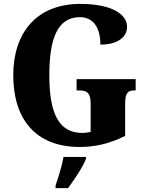

<svg xmlns="http://www.w3.org/2000/svg" viewBox="-20 -744 756 985"><path d="M389 10C472 10 547 -9 622 -47V-205C622 -260 630 -280 668 -280H676V-338H373V-280H389C433 -280 445 -260 445 -209V-67C428 -64 414 -62 402 -62C279 -62 233 -167 233 -358C233 -550 277 -656 390 -656C457 -656 495 -604 495 -515C589 -515 632 -558 632 -606C632 -672 551 -724 392 -724C166 -724 48 -574 48 -358C48 -137 159 10 389 10ZM265 208V221H329C361 178 405 113 421 71V61H306C299 103 278 170 265 208Z"/></svg>

Font: Noto Serif Armenian Condensed Black
Style: Regular
Weight: 900
Width: 3
Designer: Monotype Design Team
Foundry: Monotype Imaging Inc.
Version: Version 2.008